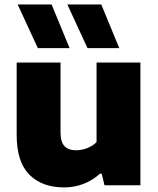

<svg xmlns="http://www.w3.org/2000/svg" viewBox="-20 -828 706 858"><path d="M54.5 -224.5V-548.5H250.5V-237.5Q250.5 -193.5 268.2 -175Q286 -156.5 320 -156.5Q345.5 -156.5 370.2 -166.2Q395 -176 411.5 -193V-548.5H607.5V0H447L434.5 -52H427Q394 -22 353 -6.2Q312 9.5 266.5 9.5Q168 9.5 111.2 -47.5Q54.5 -104.5 54.5 -224.5ZM149 -613 59 -808H210.5L291 -613ZM371 -613 281 -808H432.5L513 -613Z"/></svg>

Font: Encode Sans Semi Expanded ExBd
Style: Regular
Weight: 800
Width: 6
Designer: Multiple Designers
Foundry: Impallari Type
Version: Version 2.000